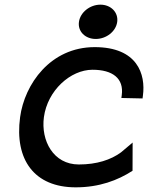

<svg xmlns="http://www.w3.org/2000/svg" viewBox="-20 -792 635 823"><path d="M390.5 -625C435.5 -625 476.8 -657 482.4 -698C487.9 -739 455.4 -772 410.4 -772C365.4 -772 323.9 -739 318.4 -698C312.8 -657 345.5 -625 390.5 -625ZM548.1 -60 548.5 -181 498.8 -139C455.5 -107 394.8 -87 317.8 -87C208.8 -87 154.6 -189 168.2 -290C183.6 -404 281.7 -493 376.7 -493C462.7 -493 511.6 -456 501.9 -384L500.3 -372L591 -370L592.6 -382C605.1 -474 568.8 -590 385.8 -590C195.8 -590 85.3 -431 66.2 -290C41.5 -107 127.5 11 304.5 11C405.5 11 484.6 -19 548.1 -60Z"/></svg>

Font: Charger
Style: ExBdIt
Weight: 400
Designer: Jasper
Foundry: Cannot Into Space Fonts
Version: Version 0.99